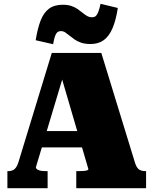

<svg xmlns="http://www.w3.org/2000/svg" viewBox="-20 -992 809 1012"><path d="M171 -301H438L442 -215H169ZM288 -640 319 -610 169 -110Q169 -105 175 -100Q181 -95 192.5 -92.5Q204 -90 221 -90H231V0H19V-90H25Q44 -90 57 -101Q70 -112 79 -143L253 -713H514L691 -136Q699 -109 712 -99.5Q725 -90 746 -90H750V0H382V-90H394Q411 -90 422.5 -91Q434 -92 440 -94.5Q446 -97 446 -100ZM457 -760Q428 -760 407.5 -767Q387 -774 372.5 -784.5Q358 -795 346 -804.5Q334 -814 324 -821Q314 -828 301 -828Q288 -828 280.5 -820Q273 -812 268.5 -797Q264 -782 260 -759L168 -780Q178 -842 194 -883.5Q210 -925 238 -946Q266 -967 311 -967Q337 -967 356 -960.5Q375 -954 389.5 -944Q404 -934 416 -924Q428 -914 439.5 -907.5Q451 -901 465 -901Q479 -901 486.5 -909Q494 -917 499.5 -933Q505 -949 510 -972L601 -950Q591 -885 573 -843Q555 -801 527 -780.5Q499 -760 457 -760Z"/></svg>

Font: Roboto Serif Black
Style: Regular
Weight: 900
Designer: Greg Gazdowicz
Foundry: Commercial Type
Version: Version 1.008